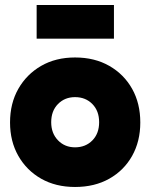

<svg xmlns="http://www.w3.org/2000/svg" viewBox="-20 -732 600 765"><path d="M279 13Q202 13 144 -20Q86 -53 53 -111Q20 -169 20 -244Q20 -320 53 -378Q86 -436 144 -469.5Q202 -503 279 -503Q357 -503 415.5 -469.5Q474 -436 506.5 -378Q539 -320 539 -244Q539 -169 506.5 -111Q474 -53 415.5 -20Q357 13 279 13ZM279 -145Q321 -145 348 -172.5Q375 -200 375 -245Q375 -290 348 -317.5Q321 -345 279 -345Q238 -345 211 -317.5Q184 -290 184 -245Q184 -201 211 -173Q238 -145 279 -145ZM434 -578H126V-712H434Z"/></svg>

Font: Gabarito ExtraBold
Style: Regular
Weight: 800
Designer: Leandro Assis / Alvaro Franca / Felipe Casaprima
Foundry: Naipe Foundry
Version: Version 1.000